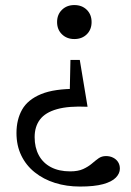

<svg xmlns="http://www.w3.org/2000/svg" viewBox="-20 -480 504 740"><path d="M288.5 239Q236.5 239 192 225Q147.5 211 114 184.2Q80.5 157.5 62 119.2Q43.5 81 43.5 32.5Q43.5 -19 65.2 -57.5Q87 -96 138.2 -117.2Q189.5 -138.5 279 -137.5L248 -85.5L251.5 -249H287.5L317.5 -68.5Q244.5 -72 199.5 -59.2Q154.5 -46.5 134 -19.2Q113.5 8 113.5 48.5Q113.5 88.5 129.5 118.2Q145.5 148 176.2 164.2Q207 180.5 250.5 180.5Q281 180.5 300.5 171.5Q320 162.5 333.8 150.8Q347.5 139 359.8 130.2Q372 121.5 388.5 121.5Q404 121.5 416.2 127.8Q428.5 134 435.2 144.8Q442 155.5 442 170Q442 188.5 426.5 204.5Q411 220.5 377.2 229.8Q343.5 239 288.5 239ZM266.5 -329.5Q237.5 -329.5 218.8 -347.8Q200 -366 200 -395Q200 -424 218.8 -442.2Q237.5 -460.5 266.5 -460.5Q296 -460.5 314.5 -442.2Q333 -424 333 -395Q333 -366 314.5 -347.8Q296 -329.5 266.5 -329.5Z"/></svg>

Font: Newsreader
Style: Regular
Weight: 400
Designer: Hugues Gentile
Foundry: Production Type
Version: Version 1.003